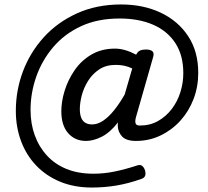

<svg xmlns="http://www.w3.org/2000/svg" viewBox="-20 -686 934 861"><path d="M255 -187Q255 -231 270 -279.5Q285 -328 314.5 -371Q344 -414 389.5 -441Q435 -468 496 -468Q518 -468 542 -461Q566 -454 590 -441L592 -443Q598 -455 608.5 -459.5Q619 -464 634 -464Q655 -464 663.5 -456Q672 -448 667 -431L591 -165Q585 -146 587.5 -134.5Q590 -123 607 -123Q653 -123 689 -143.5Q725 -164 750.5 -197.5Q776 -231 789 -273Q802 -315 802 -358Q802 -438 766.5 -492.5Q731 -547 667 -575Q603 -603 516 -603Q418 -603 343.5 -568.5Q269 -534 218.5 -474.5Q168 -415 142.5 -342Q117 -269 117 -193Q117 -131 136 -79Q155 -27 191 12Q227 51 279 72Q331 93 399 93Q447 93 495 83Q543 73 595 56Q619 47 630 77Q639 108 615 116Q556 137 502 146Q448 155 392 155Q313 155 250 129Q187 103 142.5 56.5Q98 10 74.5 -53Q51 -116 51 -189Q51 -281 83 -366Q115 -451 176 -518.5Q237 -586 325 -626Q413 -666 523 -666Q623 -666 701 -629Q779 -592 824 -523.5Q869 -455 869 -359Q869 -297 848 -242Q827 -187 789 -145Q751 -103 700 -78.5Q649 -54 590 -54Q546 -54 527.5 -74Q509 -94 508 -122Q508 -126 508.5 -130Q509 -134 509 -137Q474 -92 436.5 -73Q399 -54 366 -54Q316 -54 285.5 -89Q255 -124 255 -187ZM338 -197Q338 -174 344 -158.5Q350 -143 362.5 -135.5Q375 -128 393 -128Q418 -128 443 -145Q468 -162 492 -192Q516 -222 539 -262L573 -379Q554 -388 536 -391.5Q518 -395 499 -395Q455 -395 424.5 -374.5Q394 -354 374.5 -322.5Q355 -291 346.5 -257.5Q338 -224 338 -197Z"/></svg>

Font: Playwrite TZ
Style: Regular
Weight: 400
Designer: Veronika Burian, José Scaglione
Foundry: TypeTogether
Version: Version 1.002